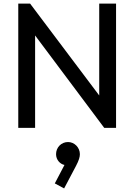

<svg xmlns="http://www.w3.org/2000/svg" viewBox="-20 -714 750 1072"><path d="M82 0H176V-516L562 0H628V-694H534V-181L148 -694H82ZM286 310 338 338 404 213C421 181 426 162 426 147C426 109 395 79 360 79C322 79 293 109 293 147C293 178 315 202 340 207Z"/></svg>

Font: MV Cash
Style: Regular
Weight: 400
Designer: Rodrigo Fuenzalida
Foundry: fragTYPE
Version: Version 1.100;Glyphs 3.1.2 (3151)